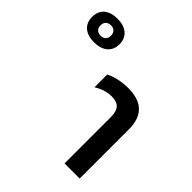

<svg xmlns="http://www.w3.org/2000/svg" viewBox="-484 -945 1093 1093"><g transform="rotate(45 63.0 -398.0)"><path d="M-162 -606C-95 -606 -51 -640 -51 -701C-51 -762 -95 -796 -162 -796C-230 -796 -272 -762 -272 -701C-272 -640 -230 -606 -162 -606ZM-162 -659C-189 -659 -204 -676 -204 -701C-204 -726 -189 -743 -162 -743C-135 -743 -120 -726 -120 -701C-120 -676 -135 -659 -162 -659ZM207 0H329V-395C329 -518 260 -560 160 -560C96 -560 47 -543 21 -530V-427C52 -446 86 -460 127 -460C184 -460 207 -433 207 -373Z"/></g></svg>

Font: Noto Sans Thai SemiCondensed Semi
Style: Regular
Weight: 600
Width: 4
Designer: Monotype Design Team
Foundry: Monotype Imaging Inc.
Version: Version 1.901